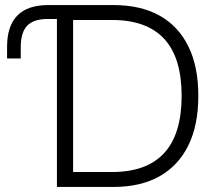

<svg xmlns="http://www.w3.org/2000/svg" viewBox="-20 -739 872 759"><path d="M205 0V-664H169Q113 -664 87.5 -637.5Q62 -611 62 -552V-508H8V-555Q8 -636 48.5 -677.5Q89 -719 171 -719H428Q536 -719 610.5 -677.5Q685 -636 724.5 -556Q764 -476 764 -360Q764 -244 724.5 -164Q685 -84 610.5 -42Q536 0 428 0ZM269 -59H423Q560 -59 629 -134Q698 -209 698 -360Q698 -511 629 -585.5Q560 -660 423 -660H269Z"/></svg>

Font: Nunitoga
Style: Light
Weight: 300
Designer: Vernon Adams
Foundry: Vernon Adams
Version: Version 1.0